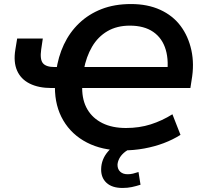

<svg xmlns="http://www.w3.org/2000/svg" viewBox="-20 -735 1012 951"><path d="M586 10Q486 10 410.5 -29Q335 -68 293.5 -138.5Q252 -209 252 -303L275 -299H235Q171 -299 127 -321Q83 -343 64.5 -385.5Q46 -428 56 -489L65 -544H192L184 -490Q177 -441 192.5 -422Q208 -403 250 -403H285L258 -381Q268 -454 296.5 -514.5Q325 -575 372 -620Q419 -665 483 -690Q547 -715 629 -715Q711 -715 773.5 -686.5Q836 -658 874.5 -606.5Q913 -555 928 -486Q943 -417 929 -338L923 -299H370H387Q387 -237 413 -193Q439 -149 487.5 -125Q536 -101 604 -101Q670 -101 726.5 -119Q783 -137 834 -169L874 -67Q836 -43 791 -26Q746 -9 694.5 0.5Q643 10 586 10ZM623 -608Q559 -608 512 -580.5Q465 -553 436 -503.5Q407 -454 395 -389L370 -403H841L805 -352Q818 -431 801 -488.5Q784 -546 739 -577Q694 -608 623 -608ZM587 196Q535 196 507.5 170.5Q480 145 481 102Q482 54 514.5 16Q547 -22 597 -42L630 0Q608 9 593 22.5Q578 36 570.5 51Q563 66 562 81Q562 103 575.5 115.5Q589 128 612 128Q626 128 638.5 125Q651 122 666 117L676 180Q654 187 633 191.5Q612 196 587 196Z"/></svg>

Font: Nunito Sans 11pt
Style: Bold Italic
Weight: 700
Italic angle: -9°
Version: Version 3.101;gftools[0.9.27]